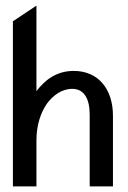

<svg xmlns="http://www.w3.org/2000/svg" viewBox="-20 -665 455 685"><path d="M26 0H110V-164C110 -220 126 -265 148 -296C168 -323 199 -348 238 -348C281 -348 300 -311 300 -256V0H383V-252C383 -347 331 -412 243 -412C181 -412 140 -379 110 -340V-645L26 -589Z"/></svg>

Font: Charger Sport
Style: DfBdNrw
Weight: 400
Designer: Jasper
Foundry: Cannot Into Space Fonts
Version: Version 1.1